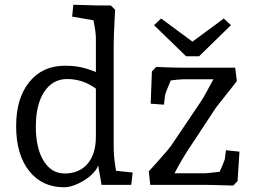

<svg xmlns="http://www.w3.org/2000/svg" viewBox="-20 -779 1075 809"><path d="M250 10Q157 10 102.5 -59Q48 -128 48 -248Q48 -365 103.5 -433.5Q159 -502 253 -502Q278 -502 299 -499.5Q320 -497 345 -489.5Q370 -482 405 -467L398 -395Q363 -423 330.5 -434.5Q298 -446 263 -446Q202 -446 166.5 -392.5Q131 -339 131 -245Q131 -154 164 -101Q197 -48 252 -48Q314 -48 349 -89Q384 -130 384 -203V-619Q384 -632 381 -653Q378 -674 374 -693.5Q370 -713 368 -721L406 -688L284 -709L289 -759L391 -756H447L465 -738Q464 -717 462.5 -689Q461 -661 460 -634Q459 -607 459 -589V-163Q459 -124 465 -84Q471 -44 475 -27L436 -63L539 -52L533 0H408L388 -113L395 -96Q396 -79 382 -60.5Q368 -42 345 -26Q322 -10 297 0Q272 10 250 10ZM963 3Q964 3 950 2.5Q936 2 915.5 1.5Q895 1 877 0.5Q859 0 851 0H613L607 -57Q625 -76 645 -99Q665 -122 681.5 -141Q698 -160 703 -168L827 -352Q834 -362 845.5 -383Q857 -404 870.5 -429Q884 -454 895 -474L912 -445H752Q744 -445 729.5 -443.5Q715 -442 698.5 -440Q682 -438 667 -436L713 -471Q706 -455 697.5 -435.5Q689 -416 682.5 -399Q676 -382 675 -375L671 -338L615 -342L620 -478L638 -497Q662 -496 689.5 -495Q717 -494 733 -494H971L978 -437L891 -327L769 -142Q758 -125 746 -104.5Q734 -84 722.5 -62.5Q711 -41 700 -20L684 -49H846Q852 -49 868 -51Q884 -53 903 -55Q922 -57 937 -58L891 -24Q898 -38 905.5 -55Q913 -72 919 -86.5Q925 -101 927 -107L932 -146L989 -140L981 -16ZM659 -701 835 -571 798 -542H764L629 -673ZM923 -701 953 -673 819 -542H784L747 -571Z"/></svg>

Font: Andada Pro
Style: Regular
Weight: 400
Designer: Carolina Giovagnoli
Foundry: Huerta Tipografica
Version: Version 3.003